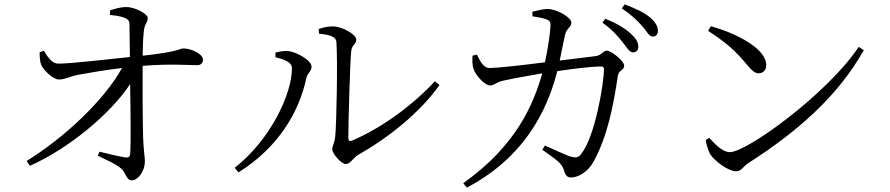

<svg xmlns="http://www.w3.org/2000/svg" viewBox="-20 -802 4040 872"><path d="M248 -441C277 -441 296 -455 339 -463C390 -472 461 -485 534 -493C452 -344 267 -173 101 -71L116 -49C289 -126 479 -281 571 -420C573 -300 575 -143 571 -101C570 -90 563 -85 550 -87C523 -91 472 -103 432 -113L424 -95C459 -77 505 -59 532 -35C552 -17 553 17 579 17C608 17 638 -27 638 -68C638 -93 632 -116 630 -177C628 -251 627 -410 628 -503C755 -513 832 -506 877 -506C892 -506 902 -517 902 -531C902 -557 849 -582 813 -582C796 -582 795 -567 628 -549C628 -585 630 -630 633 -659C637 -697 651 -698 651 -721C651 -737 597 -770 553 -770C526 -770 498 -761 480 -755L479 -734C502 -732 525 -729 543 -722C561 -715 568 -709 568 -691L570 -543C464 -532 309 -514 247 -513C221 -512 202 -533 179 -572L160 -564C160 -547 161 -523 167 -508C176 -485 221 -440 248 -441Z M1551 -57C1571 -57 1584 -85 1607 -99C1744 -176 1890 -293 1976 -416L1955 -433C1862 -332 1723 -225 1578 -163C1568 -160 1562 -162 1562 -176C1562 -251 1570 -523 1575 -569C1578 -600 1598 -600 1598 -622C1598 -646 1533 -682 1493 -682C1470 -682 1453 -679 1427 -670L1429 -649C1480 -644 1507 -635 1508 -610C1514 -514 1508 -245 1503 -188C1500 -148 1489 -143 1489 -124C1489 -105 1529 -57 1551 -57ZM1046 -40 1063 -19C1245 -133 1338 -293 1371 -446C1376 -471 1395 -478 1395 -499C1395 -529 1324 -567 1289 -570C1267 -572 1246 -567 1231 -563V-542C1255 -536 1306 -524 1306 -493C1306 -372 1205 -164 1046 -40Z M2855 -564C2869 -564 2879 -573 2879 -590C2879 -610 2869 -627 2844 -650C2819 -673 2781 -696 2729 -717L2716 -699C2760 -668 2787 -637 2807 -611C2827 -587 2838 -564 2855 -564ZM2944 -636C2959 -636 2968 -645 2968 -662C2968 -682 2957 -702 2931 -724C2907 -744 2868 -763 2817 -782L2804 -764C2850 -733 2874 -709 2896 -684C2918 -660 2927 -636 2944 -636ZM2084 30 2100 50C2399 -106 2480 -360 2511 -479C2573 -488 2661 -500 2711 -500C2719 -500 2723 -496 2723 -489C2723 -425 2683 -181 2619 -102C2605 -85 2595 -84 2568 -92C2548 -99 2497 -122 2455 -141L2443 -122C2500 -80 2533 -63 2542 -26C2548 -5 2557 4 2573 4C2608 4 2653 -23 2678 -72C2738 -183 2765 -316 2786 -457C2790 -485 2815 -482 2815 -504C2815 -524 2757 -572 2736 -572C2719 -572 2712 -550 2684 -547L2522 -527L2545 -639C2553 -677 2575 -677 2575 -699C2575 -724 2508 -760 2470 -761C2451 -762 2419 -754 2398 -749V-728C2416 -725 2444 -721 2462 -714C2478 -708 2481 -701 2480 -682C2479 -652 2467 -573 2455 -519C2346 -505 2235 -493 2203 -493C2175 -493 2160 -526 2146 -554L2126 -549C2125 -529 2124 -505 2132 -486C2140 -462 2180 -414 2206 -414C2226 -414 2232 -428 2263 -435C2291 -442 2379 -458 2443 -469C2402 -328 2327 -143 2084 30Z M3325 -24C3347 -24 3358 -49 3378 -61C3597 -201 3783 -361 3903 -574L3880 -589C3738 -376 3372 -111 3295 -111C3263 -111 3231 -143 3201 -176L3185 -166C3187 -150 3196 -118 3206 -101C3226 -71 3286 -24 3325 -24ZM3425 -469C3446 -469 3460 -484 3460 -506C3460 -583 3322 -651 3209 -683L3196 -662C3284 -604 3322 -569 3370 -511C3396 -480 3409 -469 3425 -469Z"/></svg>

Font: Source Han Serif CN
Style: Regular
Weight: 400
Designer: Ryoko NISHIZUKA 西塚涼子 (kana & ideographs); Frank Grießhammer (Latin, Greek & Cyrillic); Wenlong ZHANG 张文龙 (bopomofo); San
Foundry: Adobe
Version: Version 2.003;hotconv 1.1.1;makeotfexe 2.6.0